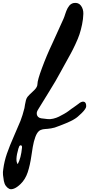

<svg xmlns="http://www.w3.org/2000/svg" viewBox="-182 -880 623 1343"><path d="M421 -137Q421 -120 389.5 -89Q358 -58 340 -48Q328 -40 312 -32.5Q296 -25 282 -19Q268 -13 256 -8.5Q244 -4 235.5 -0.5Q227 3 226 3Q201 14 175 18Q149 22 133.5 22.5Q118 23 103 29Q88 35 76.5 54Q65 73 55 111Q48 137 38 207Q28 277 11.5 326Q-5 375 -38 407Q-63 431 -83.5 439Q-104 447 -117 441Q-130 435 -140.5 421Q-151 407 -155 386Q-159 365 -161 344Q-163 323 -159 302Q-152 248 -133.5 194.5Q-115 141 -82.5 67.5Q-50 -6 -39 -34Q-24 -72 -11 -124Q-10 -131 -7 -149Q-4 -167 -0.5 -179.5Q3 -192 10 -202Q14 -208 23.5 -217Q33 -226 42 -234.5Q51 -243 60 -252Q69 -261 74.5 -271.5Q80 -282 80 -293Q80 -319 112 -405Q144 -492 184 -576Q255 -730 262 -748Q265 -754 268.5 -764.5Q272 -775 275 -784Q278 -793 282 -803.5Q286 -814 291 -823Q296 -832 302 -839.5Q308 -847 316 -852Q324 -857 334 -859Q367 -864 384.5 -840Q402 -816 401 -783Q400 -747 392 -708.5Q384 -670 374 -640Q364 -610 345 -569.5Q326 -529 313 -505.5Q300 -482 276 -438.5Q252 -395 241 -375Q214 -323 154.5 -227.5Q95 -132 87 -118Q80 -107 77 -99Q74 -91 75.5 -80.5Q77 -70 84.5 -62.5Q92 -55 105.5 -52.5Q119 -50 151 -47Q169 -45 190.5 -50Q212 -55 230 -64Q248 -73 266.5 -83.5Q285 -94 297.5 -103.5Q310 -113 319.5 -120Q329 -127 330 -127Q352 -142 366 -153Q388 -172 404.5 -168.5Q421 -165 421 -137ZM-51 154Q-52 155 -53 158Q-78 244 -58 268Q-35 226 -28 152Q-27 143 -31 139Q-37 133 -45 140Q-49 144 -51 154Z"/></svg>

Font: Beth Ellen
Style: Regular
Weight: 400
Designer: Alyson Diaz
Version: Version 2.000